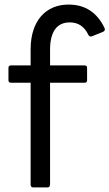

<svg xmlns="http://www.w3.org/2000/svg" viewBox="-20 -795 479 840"><path d="M188 25C194 25 199 21 199 13V-433H350C357 -433 361 -437 361 -443V-498C361 -505 357 -509 350 -509H199V-577C199 -658 230 -697 285 -697C321 -697 348 -681 367 -642C370 -636 375 -634 382 -636L431 -656C438 -659 440 -664 438 -671C405 -741 352 -775 280 -775C182 -775 114 -706 114 -579V-509H29C21 -509 17 -505 17 -498V-443C17 -437 21 -433 29 -433H114V13C114 21 118 25 126 25Z"/></svg>

Font: LINE Seed JP_OTF Regular
Style: Regular
Weight: 400
Designer: LY Corporation & Fontrix & Fontworks
Version: Version 1.002